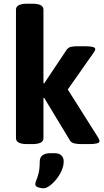

<svg xmlns="http://www.w3.org/2000/svg" viewBox="-20 -774 561 1034"><path d="M154 -754Q214 -754 214 -722V-326L218 -325L339 -506Q348 -519 363 -522Q378 -525 400 -525H437Q493 -525 493 -510Q493 -502 484 -490L345 -292L508 -34Q516 -20 516 -13Q516 2 459 2H417Q395 2 379.5 -2Q364 -6 357 -17L218 -247L214 -246V-30Q214 2 154 2H126Q66 2 66 -30V-722Q66 -754 126 -754ZM273 51Q299 51 311 63.5Q323 76 323 95Q323 120 311.5 145.5Q300 171 282.5 192.5Q265 214 246.5 227Q228 240 215 240Q202 240 186 235Q170 230 170 218Q170 209 176 195.5Q182 182 188 158.5Q194 135 194 95Q194 75 208 63Q222 51 254 51Z"/></svg>

Font: Asap VF Beta
Style: Regular
Weight: 400
Designer: Pablo Cosgaya
Foundry: Pablo Cosgaya
Version: Version 1.007